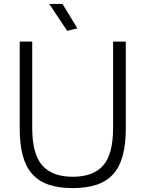

<svg xmlns="http://www.w3.org/2000/svg" viewBox="-20 -953 745 983"><path d="M324 -795 232 -933H300L376 -808ZM352 10Q281 10 229.5 -7.5Q178 -25 145 -62Q112 -99 96.5 -157Q81 -215 81 -295V-740H145V-298Q145 -164 196.5 -106Q248 -48 352 -48Q457 -48 508 -105.5Q559 -163 559 -298V-740H624V-295Q624 -215 608.5 -157Q593 -99 560 -62Q527 -25 475.5 -7.5Q424 10 352 10Z"/></svg>

Font: Encode Sans Narrow
Style: Light
Weight: 300
Designer: Pablo Impallari, Andres Torresi
Foundry: Pablo Impallari, Andres Torresi
Version: Version 1.000; ttfautohint (v1.00) -l 8 -r 50 -G 200 -x 14 -